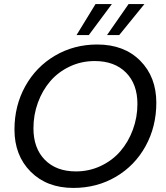

<svg xmlns="http://www.w3.org/2000/svg" viewBox="-20 -926 826 953"><path d="M755.9 -416Q755.9 -297.4 702.6 -200.7Q649.4 -104 555.2 -48.6Q460.9 6.8 344.2 6.8Q212.9 6.8 132.3 -73.7Q51.8 -154.3 51.8 -283.2Q51.8 -400.9 105.2 -497.6Q158.7 -594.2 252.9 -649.7Q347.2 -705.1 462.9 -705.1Q595.7 -705.1 675.8 -624.8Q755.9 -544.4 755.9 -416ZM146 -289.1Q146 -190.4 202.6 -132.8Q259.3 -75.2 356.9 -75.2Q422.9 -75.2 480.2 -102.3Q537.6 -129.4 577.1 -175Q616.7 -220.7 639.4 -282Q662.1 -343.3 662.1 -410.2Q662.1 -508.8 605.2 -565.9Q548.3 -623 450.2 -623Q383.8 -623 326.4 -595.9Q269 -568.8 229.7 -523.2Q190.4 -477.5 168.2 -416.7Q146 -356 146 -289.1ZM618.2 -905.8H696.8L571.8 -752H511.2ZM454.1 -905.8H535.2L420.9 -752H359.9Z"/></svg>

Font: SVN-Poppins
Style: Italic
Weight: 400
Italic angle: -10°
Designer: Ninad Kale (Devanagari), Jonny Pinhorn (Latin)
Foundry: Indian Type Foundry
Version: Version 3.002 2017